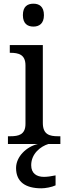

<svg xmlns="http://www.w3.org/2000/svg" viewBox="-20 -780 360 1040"><path d="M161 -636C192 -636 218 -652 218 -698C218 -745 192 -760 161 -760C129 -760 104 -745 104 -698C104 -652 129 -636 161 -636ZM23 0H185C124 14 67 68 67 130C67 206 119 240 204 240C225 240 260 234 281 224V170C257 175 236 178 218 178C178 178 149 159 149 115C149 52 200 13 242 0H307V-42H294C249 -42 212 -51 212 -114V-536H33V-494H36C80 -494 118 -485 118 -426V-109C118 -50 80 -42 36 -42H23Z"/></svg>

Font: Noto Fangsong KSS Vertical
Style: Regular
Weight: 400
Designer: LIU Zhao, ZHANG Congyu, Kushim JIANG
Foundry: Guyu Beijing Co. Ltd.
Version: Version 1.000;November 16, 2022;FontCreator 11.5.0.2427 64-b